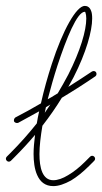

<svg xmlns="http://www.w3.org/2000/svg" viewBox="-30 -650 348 652"><path d="M-7 -118C-11 -114 -11 -108 -7 -104C-3 -100 3 -100 7 -104L19 -116C44 -141 68 -167 89 -192C86 -168 84 -146 84 -127C84 -103 87 -76 96 -56C106 -33 123 -18 151 -18C169 -18 189 -25 211 -37C231 -49 252 -66 273 -87L290 -104C294 -108 294 -114 290 -118C286 -122 280 -122 276 -118L259 -101C240 -82 220 -66 201 -55C183 -44 166 -38 151 -38C132 -38 121 -49 114 -64C106 -82 104 -105 104 -127C104 -154 108 -187 114 -223C139 -255 161 -287 180 -318C220 -342 259 -367 294 -391C298 -394 299 -400 296 -405C293 -409 287 -410 282 -407C257 -390 230 -373 202 -355C208 -366 214 -377 220 -388C263 -472 283 -545 283 -587C283 -598 282 -608 279 -614C275 -625 267 -630 258 -630C229 -630 183 -547 146 -433C132 -390 119 -344 109 -299C80 -282 51 -266 22 -251C18 -248 16 -242 18 -237C21 -233 27 -231 32 -233C55 -246 79 -259 103 -272C100 -258 97 -245 95 -231C68 -197 38 -163 5 -130ZM165 -427C196 -521 232 -610 258 -610C260 -610 260 -608 260 -607C262 -602 263 -595 263 -587C263 -546 243 -478 202 -397C191 -376 179 -355 166 -333C163 -331 159 -329 156 -327C148 -322 140 -317 132 -313C142 -351 153 -390 165 -427ZM126 -286C131 -289 136 -292 141 -295C135 -286 129 -277 122 -267C123 -273 125 -280 126 -286Z"/></svg>

Font: Mistral SingleLine OTF-SVG Regular
Style: Regular
Weight: 300
Designer: François Chastanet, Élisa Garzelli, Anais Alves, Morgane Autin
Foundry: institut supérieur des arts et du design Toulouse / isdaT
Version: Version 1.000;hotconv 1.0.117;makeotfexe 2.5.65602 DEVELOPME